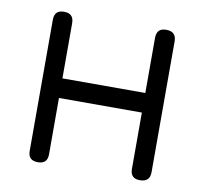

<svg xmlns="http://www.w3.org/2000/svg" viewBox="-68 -641 759 714"><g transform="rotate(10 311.5 -284.0)"><path d="M82 -36C82 -12 94 0 119 0C143 0 155 -12 155 -36V-249H468V-36C468 -12 480 0 504 0C529 0 542 -12 542 -36V-531C542 -556 529 -568 504 -568C480 -568 468 -556 468 -531V-323H155V-531C155 -556 143 -568 118 -568C94 -568 82 -556 82 -531Z"/></g></svg>

Font: Numismatica Pro
Style: Regular
Weight: 400
Designer: Chris Hopkins
Foundry: Edward C. D. Hopkins
Version: Version 2.19D